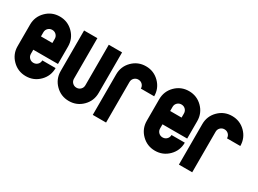

<svg xmlns="http://www.w3.org/2000/svg" viewBox="-31 -871 1722 1282"><g transform="rotate(30 830.0 -229.5)"><path d="M122.1 -312.5V-280.8H210V-312.5Q210 -331.1 197.3 -343.8Q184.6 -356.4 166 -356.4Q147.5 -356.4 134.8 -343.8Q122.1 -331.1 122.1 -312.5ZM19.5 -146.5V-312.5Q19.5 -373.5 62.3 -416.3Q105 -459 166 -459Q227.1 -459 269.8 -416.3Q312.5 -373.5 312.5 -312.5V-178.2H122.1V-146.5Q122.1 -127.9 134.8 -115.2Q147.5 -102.5 166 -102.5Q184.6 -102.5 197.3 -115.2Q210 -127.9 210 -146.5H312.5Q312.5 -85.4 269.8 -42.7Q227.1 0 166 0Q105 0 62.3 -42.7Q19.5 -85.4 19.5 -146.5Z M351.6 -146.5V-459H454.1V-146.5Q454.1 -127.9 466.8 -115.2Q479.5 -102.5 498 -102.5Q516.6 -102.5 529.3 -115.2Q542 -127.9 542 -146.5V-459H644.5V-146.5Q644.5 -85.4 601.8 -42.7Q559.1 0 498 0Q437 0 394.3 -42.7Q351.6 -85.4 351.6 -146.5Z M786.1 -312.5V0H683.6V-312.5Q683.6 -373.5 726.3 -416.3Q769 -459 830.1 -459Q891.1 -459 933.8 -416.3Q976.6 -373.5 976.6 -312.5H874Q874 -331.1 861.3 -343.8Q848.6 -356.4 830.1 -356.4Q811.5 -356.4 798.8 -343.8Q786.1 -331.1 786.1 -312.5Z M1118.2 -312.5V-280.8H1206.1V-312.5Q1206.1 -331.1 1193.4 -343.8Q1180.7 -356.4 1162.1 -356.4Q1143.6 -356.4 1130.9 -343.8Q1118.2 -331.1 1118.2 -312.5ZM1015.6 -146.5V-312.5Q1015.6 -373.5 1058.3 -416.3Q1101.1 -459 1162.1 -459Q1223.1 -459 1265.9 -416.3Q1308.6 -373.5 1308.6 -312.5V-178.2H1118.2V-146.5Q1118.2 -127.9 1130.9 -115.2Q1143.6 -102.5 1162.1 -102.5Q1180.7 -102.5 1193.4 -115.2Q1206.1 -127.9 1206.1 -146.5H1308.6Q1308.6 -85.4 1265.9 -42.7Q1223.1 0 1162.1 0Q1101.1 0 1058.3 -42.7Q1015.6 -85.4 1015.6 -146.5Z M1450.2 -312.5V0H1347.7V-312.5Q1347.7 -373.5 1390.4 -416.3Q1433.1 -459 1494.1 -459Q1555.2 -459 1597.9 -416.3Q1640.6 -373.5 1640.6 -312.5H1538.1Q1538.1 -331.1 1525.4 -343.8Q1512.7 -356.4 1494.1 -356.4Q1475.6 -356.4 1462.9 -343.8Q1450.2 -331.1 1450.2 -312.5Z"/></g></svg>

Font: NAYAKA
Style: Regular
Weight: 400
Designer: R.S. Wihananto
Foundry: R.S. Wihananto
Version: Version 1.92